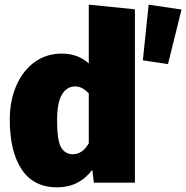

<svg xmlns="http://www.w3.org/2000/svg" viewBox="-20 -784 799 824"><path d="M559 -744V0H383L376 -55Q319 20 225 20Q124 20 73 -57Q22 -134 22 -270Q22 -352 50 -416.5Q78 -481 128.5 -517.5Q179 -554 245 -554Q314 -554 361 -512V-764ZM361 -169V-383Q347 -398 333 -405.5Q319 -413 302 -413Q267 -413 246 -378.5Q225 -344 225 -268Q225 -180 242.5 -151Q260 -122 292 -122Q334 -122 361 -169ZM701 -509 759 -743 618 -764 593 -525Z"/></svg>

Font: Fira Sans Black
Style: Regular
Weight: 900
Designer: Carrois Corporate & Edenspiekermann AG
Foundry: Carrois Corporate GbR & Edenspiekermann AG
Version: Version 4.203